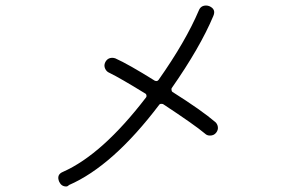

<svg xmlns="http://www.w3.org/2000/svg" viewBox="-20 -754 1040 694"><path d="M219 -80Q202 -80 194 -97Q183 -123 208 -133Q350 -196 508 -402Q510 -404 509.5 -409Q509 -414 505 -416Q414 -472 375 -491Q365 -495 360 -506Q355 -517 360 -528Q368 -545 386 -545Q391 -545 397 -543Q444 -522 540 -462L545 -461Q550 -461 553 -465Q651 -604 699 -717Q706 -734 725 -734Q730 -734 736 -732Q762 -721 751 -696Q703 -582 601 -436Q599 -434 600 -428.5Q601 -423 603 -422Q709 -355 758 -313Q766 -306 767.5 -295Q769 -284 761 -274Q753 -264 739 -264Q728 -264 721 -271Q683 -303 569 -378Q559 -380 556 -376Q388 -154 229 -85Q225 -80 219 -80Z"/></svg>

Font: Shin Retro Maru Gothic Regular
Style: Regular
Weight: 400
Designer: Iose
Foundry: Typographish
Version: Version 1.002